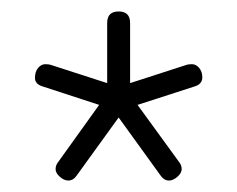

<svg xmlns="http://www.w3.org/2000/svg" viewBox="-20 -729 413 335"><path d="M77 -434Q77 -441 82 -447L153 -546L55 -578Q41 -582 41 -593Q41 -604 46.5 -610.5Q52 -617 59 -617Q65 -617 68 -616L167 -584V-689Q167 -709 187 -709Q207 -709 207 -689V-584L306 -616Q309 -617 315 -617Q322 -617 327.5 -610.5Q333 -604 333 -594Q333 -582 319 -578L220 -546L292 -447Q297 -441 297 -434Q297 -427 289.5 -420.5Q282 -414 275 -414Q266 -414 260 -423L187 -524L114 -423Q108 -414 99 -414Q92 -414 84.5 -420.5Q77 -427 77 -434Z"/></svg>

Font: Asap-Regular
Style: Regular
Weight: 400
Designer: Pablo Cosgaya
Foundry: Omnibus-Type
Version: Version 2.000; ttfautohint (v1.8)